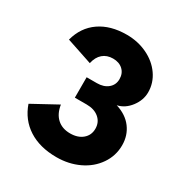

<svg xmlns="http://www.w3.org/2000/svg" viewBox="-167 -839 934 978"><g transform="rotate(30 300.0 -350.0)"><path d="M434.1 -373Q495.6 -354 527.8 -310.8Q560.1 -267.6 560.1 -210Q560.1 -147.9 525.1 -97.2Q490.2 -46.4 430.7 -18.3Q371.1 9.8 299.8 9.8Q201.7 9.8 135 -33Q68.4 -75.7 41 -154.8L186 -233.9Q193.4 -184.1 222.9 -157Q252.4 -129.9 299.8 -129.9Q344.7 -129.9 372.3 -153.3Q399.9 -176.8 399.9 -214.8Q399.9 -252.9 372.3 -276.4Q344.7 -299.8 299.8 -299.8H230V-419.9H290Q330.6 -419.9 355.2 -440.7Q379.9 -461.4 379.9 -495.1Q379.9 -528.8 357.9 -549.3Q335.9 -569.8 299.8 -569.8Q263.7 -569.8 240 -549.3Q216.3 -528.8 208 -490.2L56.2 -541Q77.6 -622.1 140.9 -666Q204.1 -710 299.8 -710Q365.2 -710 420.4 -683.6Q475.6 -657.2 507.8 -611.1Q540 -564.9 540 -509.8Q540 -463.9 509.3 -423.3Q478.5 -382.8 434.1 -373Z"/></g></svg>

Font: Gully
Style: Bold
Weight: 700
Designer: jaikishan Patel
Foundry: MagicType
Version: Version 1.000;Glyphs 3.2 (3242)